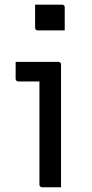

<svg xmlns="http://www.w3.org/2000/svg" viewBox="-20 -794 390 814"><path d="M147.2 -11Q147.2 -48.5 147.2 -92.1Q147.2 -135.6 147.2 -182.6Q147.2 -229.6 147.2 -276.6Q147.2 -323.6 147.2 -367.4Q147.2 -411.3 147.2 -448.7H133.4Q124.9 -448.7 115.6 -448.7Q106.2 -448.7 96.2 -448.7Q86.1 -448.7 76.4 -448.7Q66.6 -448.7 57.3 -448.7Q52.9 -448.7 49.6 -452Q46.3 -455.3 46.3 -459.7Q46.3 -477.4 46.3 -495.8Q46.3 -514.1 46.3 -531.8Q62.7 -531.8 81.4 -531.8Q100.1 -531.8 120 -531.8Q140 -531.8 159 -531.8Q178 -531.8 195.7 -531.8Q213.3 -531.8 227.7 -531.8Q231.1 -531.8 233.4 -530.3Q235.7 -528.8 237.2 -526.5Q238.7 -524.2 238.7 -520.8Q238.7 -470.1 238.7 -415.8Q238.7 -361.5 238.7 -306.4Q238.7 -251.3 238.7 -197.2Q238.7 -143.1 238.7 -92Q238.7 -77.1 238.7 -61.8Q238.7 -46.5 238.7 -31.2Q238.7 -15.8 238.7 0Q217.5 0 198.6 0Q179.8 0 158.2 0Q153.8 0 150.5 -3.3Q147.2 -6.6 147.2 -11ZM128.8 -774.3Q142.8 -774.3 157.1 -774.3Q171.4 -774.3 186.1 -774.3Q200.8 -774.3 215.1 -774.3Q229.4 -774.3 243.4 -774.3Q248.4 -774.3 251.4 -771.3Q254.4 -768.3 254.4 -763.3V-665.2Q240.4 -665.2 226.1 -665.2Q211.8 -665.2 197.1 -665.2Q182.4 -665.2 168.1 -665.2Q153.8 -665.2 139.8 -665.2Q134.8 -665.2 131.8 -668.2Q128.8 -671.2 128.8 -676.2Z"/></svg>

Font: Recursive Sans Linear Light
Style: Regular
Weight: 300
Version: Version 1.085